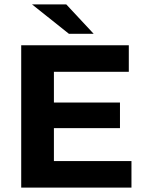

<svg xmlns="http://www.w3.org/2000/svg" viewBox="-20 -849 657 869"><path d="M575 -120V0H76V-644H563V-524H224V-385H523V-269H224V-120ZM125 -829H280L404 -696H292Z"/></svg>

Font: Montserrat Ace
Style: Bold
Weight: 700
Designer: Julieta Ulanovsky
Foundry: Julieta Ulanovsky
Version: Version 1